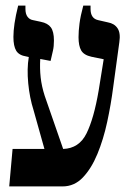

<svg xmlns="http://www.w3.org/2000/svg" viewBox="-20 -667 471 687"><path d="M13 0 25 -134H139L100 -273Q86 -317 81 -369Q76 -421 83 -463L74 -465Q48 -469 38 -485.5Q28 -502 28 -535Q28 -556 32 -583.5Q36 -611 45 -647H71V-635Q71 -617 78.5 -607Q86 -597 98 -595L126 -589Q151 -584 162 -569Q173 -554 173 -522Q173 -501 169.5 -486Q166 -471 161 -449L124 -456Q122 -422 125.5 -390Q129 -358 140 -324L206 -134Q263 -136 289.5 -189.5Q316 -243 333 -343L351 -455L307 -464Q280 -470 270.5 -486.5Q261 -503 261 -534Q261 -556 264.5 -583Q268 -610 278 -647H304V-635Q304 -601 331 -595L366 -587Q389 -583 400.5 -566Q412 -549 407 -516L385 -355Q377 -293 363.5 -230.5Q350 -168 328.5 -116Q307 -64 276.5 -32Q246 0 204 0Z"/></svg>

Font: Noto Serif Hebrew ExtraCondensed
Style: Bold
Weight: 700
Width: 2
Designer: Monotype Design Team
Foundry: Monotype Imaging Inc.
Version: Version 2.004; ttfautohint (v1.8.4.7-5d5b)